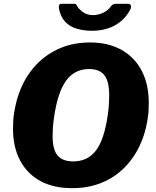

<svg xmlns="http://www.w3.org/2000/svg" viewBox="-20 -974 817 1004"><path d="M358 10Q260 10 191 -27.5Q122 -65 85 -135Q48 -205 48 -301Q48 -319 49 -339Q50 -359 53 -378Q70 -494 124 -577.5Q178 -661 262 -706.5Q346 -752 450 -752Q546 -752 615 -713.5Q684 -675 721 -604Q758 -533 758 -435Q758 -418 757 -398.5Q756 -379 753 -359Q737 -246 683 -162.5Q629 -79 546 -34.5Q463 10 358 10ZM363 -130Q439 -130 482.5 -188Q526 -246 544 -376Q548 -405 549.5 -429.5Q551 -454 551 -475Q551 -548 526 -580.5Q501 -613 446 -613Q370 -613 325.5 -552Q281 -491 262 -357Q258 -329 256.5 -305.5Q255 -282 255 -262Q255 -192 281 -161Q307 -130 363 -130ZM651 -954Q661 -954 664 -945Q667 -936 662 -926Q643 -888 612 -862.5Q581 -837 542.5 -825Q504 -813 462 -813Q418 -813 381 -824Q344 -835 320 -861Q296 -887 288 -931Q287 -940 289 -947Q291 -954 303 -954H369Q377 -954 380.5 -947.5Q384 -941 390 -932Q399 -922 410.5 -913Q422 -904 435.5 -899.5Q449 -895 466 -895Q493 -895 519 -907Q545 -919 561 -942Q566 -949 572.5 -951.5Q579 -954 584 -954Z"/></svg>

Font: Libre Franklin ExtraBold
Style: Italic
Weight: 800
Italic angle: -8°
Designer: Pablo Impallari, Rodrigo Fuenzalida, Nhung Nguyen
Foundry: Impallari Type
Version: Version 3.000